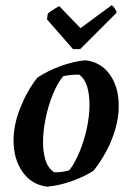

<svg xmlns="http://www.w3.org/2000/svg" viewBox="-20 -695 497 723"><path d="M158 8Q99 1 65 -47.5Q31 -96 31 -166Q31 -226 57 -290.5Q83 -355 121 -403Q161 -429 209 -446.5Q257 -464 302 -468Q361 -461 394.5 -413Q428 -365 427 -293Q427 -253 414.5 -209.5Q402 -166 380 -125Q358 -84 332 -52Q296 -29 249 -12.5Q202 4 158 8ZM185 -46Q216 -46 241 -54Q262 -81 279.5 -123Q297 -165 307 -212Q317 -259 317 -300Q317 -340 308 -369.5Q299 -399 278 -414Q242 -414 218 -408Q196 -382 178.5 -338.5Q161 -295 151.5 -247.5Q142 -200 142 -159Q142 -120 152 -90Q162 -60 185 -46ZM255 -510 157 -622 160 -644Q173 -654 184 -661Q195 -668 203 -672L283 -589L400 -675Q405 -674 412 -663.5Q419 -653 419 -647L282 -510Z"/></svg>

Font: Labrada SemiBold
Style: Italic
Weight: 600
Italic angle: -7°
Designer: Mercedes Jáuregui
Foundry: Omnibus-Type Team
Version: Version 1.000; ttfautohint (v1.8.4.7-5d5b)